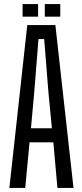

<svg xmlns="http://www.w3.org/2000/svg" viewBox="-20 -923 401 943"><path d="M26 0 114 -800H252L341 0H262L242 -224H125L104 0ZM132 -293H235L218 -468L197 -731H169L148 -468ZM200 -841V-903H276V-841ZM91 -841V-903H167V-841Z"/></svg>

Font: Big Shoulders Display Medium
Style: Regular
Weight: 500
Designer: Patric King
Foundry: XO Type Co
Version: Version 1.000; ttfautohint (v1.8.2)